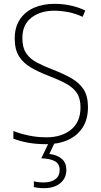

<svg xmlns="http://www.w3.org/2000/svg" viewBox="-20 -744 529 1004"><path d="M440 -184Q440 -120 412 -77Q384 -34 335 -12Q286 10 222 10Q168 10 125.5 2Q83 -6 50 -19V-59Q85 -45 129.5 -35.5Q174 -26 223 -26Q302 -26 351.5 -66Q401 -106 401 -183Q401 -229 382 -257.5Q363 -286 325.5 -306.5Q288 -327 233 -348Q181 -368 141.5 -391Q102 -414 79.5 -449.5Q57 -485 57 -543Q57 -602 84 -642.5Q111 -683 158 -703.5Q205 -724 265 -724Q309 -724 350 -715Q391 -706 426 -689L412 -656Q373 -674 335.5 -681Q298 -688 264 -688Q191 -688 144 -651.5Q97 -615 97 -545Q97 -495 117 -465.5Q137 -436 173 -417Q209 -398 256 -380Q313 -358 354 -334.5Q395 -311 417.5 -276Q440 -241 440 -184ZM327 144Q327 188 295 214Q263 240 210 240Q179 240 157 234V204Q178 210 209 210Q246 210 269 193.5Q292 177 292 144Q292 113 267 99Q242 85 196 84L236 0H267L238 61Q280 66 303.5 87Q327 108 327 144Z"/></svg>

Font: Noto Sans Khmer SemiCondensed ExtraLight
Style: Regular
Weight: 200
Width: 4
Designer: Danh Hong and the Monotype Design Team
Foundry: Monotype Imaging Inc.
Version: Version 2.004; ttfautohint (v1.8.4.7-5d5b)